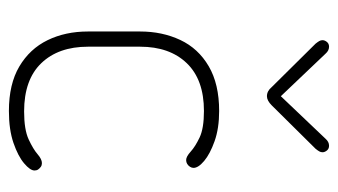

<svg xmlns="http://www.w3.org/2000/svg" viewBox="-188 -584 777 442"><g transform="rotate(90 201.0 -362.5)"><path d="M235 6Q173 6 132.5 -18Q92 -42 72 -83Q52 -124 52 -176V-296Q52 -347 71.5 -388.5Q91 -430 132 -454Q173 -478 235 -478Q275 -478 304.5 -467.5Q334 -457 350 -443.5Q366 -430 366 -419Q366 -415 363.5 -411Q361 -407 357 -404.5Q353 -402 348 -402Q340 -402 328.5 -412.5Q317 -423 296 -433Q275 -443 235 -443Q163 -443 125 -403.5Q87 -364 87 -296V-176Q87 -108 125 -68.5Q163 -29 236 -29Q278 -29 300.5 -39.5Q323 -50 334.5 -60Q346 -70 355 -70Q360 -70 363.5 -67.5Q367 -65 369.5 -61.5Q372 -58 372 -53Q372 -43 355.5 -29Q339 -15 308.5 -4.5Q278 6 235 6ZM201 -588Q189 -588 180 -599L80 -700Q76 -705 74 -708.5Q72 -712 72 -716Q72 -721 76 -726Q80 -731 87 -731Q96 -731 103 -723L201 -620L299 -723Q306 -731 315 -731Q322 -731 326 -726Q330 -721 330 -716Q330 -712 328 -708.5Q326 -705 322 -700L222 -599Q211 -588 201 -588Z"/></g></svg>

Font: Dosis ExtraLight
Style: Regular
Weight: 250
Designer: EdgarTolentino, PabloImpallari, IginoMarini
Foundry: EdgarTolentino, PabloImpallari, IginoMarini
Version: Version 3.001; ttfautohint (v1.8.2)